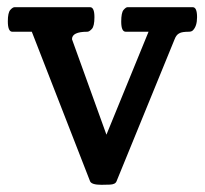

<svg xmlns="http://www.w3.org/2000/svg" viewBox="-20 -509 575 539"><path d="M521 -488.8Q533.2 -488.8 533.2 -460.9Q533.2 -435.5 521.5 -423.8Q517.6 -419.9 509.8 -419.9Q501.5 -419.9 494.1 -418.9Q487.3 -418 482.4 -415Q474.6 -410.6 470.2 -398.9L307.1 0Q303.7 8.8 288.1 9.3Q272.5 9.8 264.6 9.8Q237.3 9.8 232.9 0L69.3 -419.9H14.6Q2 -419.9 2 -449.2Q2 -473.1 8.8 -481Q15.6 -488.8 21 -488.8H232.9Q245.1 -488.8 245.1 -460.9Q245.1 -435.5 237.8 -427.7Q230.5 -419.9 225.1 -419.9Q182.1 -419.9 182.1 -398.9L278.8 -130.9L397 -419.9H333Q320.3 -419.9 320.3 -448.2Q320.3 -473.6 326.9 -481.2Q333.5 -488.8 337.9 -488.8Z"/></svg>

Font: Copse
Style: Regular
Weight: 400
Version: Version 1.000